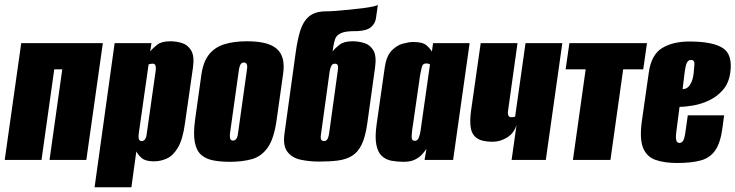

<svg xmlns="http://www.w3.org/2000/svg" viewBox="-30 -678 3118 814"><path d="M-10 0 60 -495H406L336 0H180L234 -384H200L146 0Z M371 116 456 -495H612L607 -460Q618 -474 636.5 -488.5Q655 -503 692 -503Q717 -503 741.5 -495.5Q766 -488 780.5 -464Q795 -440 788 -391L754 -154Q745 -88 725 -53.5Q705 -19 678.5 -6.5Q652 6 622 6Q588 6 572 -7Q556 -20 548 -36L527 116ZM571 -80Q576 -80 580 -82.5Q584 -85 587.5 -92Q591 -99 592 -110L630 -378Q631 -387 630.5 -392.5Q630 -398 628.5 -401.5Q627 -405 624 -406.5Q621 -408 617 -408Q614 -408 611 -407.5Q608 -407 605.5 -406.5Q603 -406 601.5 -405.5Q600 -405 600 -405L558 -110Q557 -99 558 -92Q559 -85 562.5 -82.5Q566 -80 571 -80Z M945 8Q905 8 874 2Q843 -4 823 -21.5Q803 -39 796 -74.5Q789 -110 797 -170L824 -363Q832 -417 856.5 -447.5Q881 -478 921.5 -490.5Q962 -503 1017 -503Q1059 -503 1090 -496Q1121 -489 1141 -473Q1161 -457 1168.5 -430Q1176 -403 1170 -363L1143 -171Q1132 -91 1105.5 -53Q1079 -15 1038.5 -3.5Q998 8 945 8ZM958 -82Q963 -82 967 -84.5Q971 -87 974.5 -94Q978 -101 979 -112L1017 -383Q1019 -395 1017.5 -401.5Q1016 -408 1012.5 -410.5Q1009 -413 1004 -413Q999 -413 995 -410.5Q991 -408 988 -401.5Q985 -395 983 -383L945 -112Q944 -101 945 -94Q946 -87 949.5 -84.5Q953 -82 958 -82Z M1324 7Q1280 7 1244 -1Q1208 -9 1188.5 -34.5Q1169 -60 1176 -111L1224 -458Q1231 -509 1243 -548Q1255 -587 1280.5 -608.5Q1306 -630 1353 -630Q1369 -630 1395.5 -632Q1422 -634 1452 -637Q1482 -640 1509.5 -643.5Q1537 -647 1554 -651Q1571 -655 1572 -658Q1570 -644 1568 -629.5Q1566 -615 1564 -601Q1561 -579 1543.5 -563.5Q1526 -548 1484 -546H1474Q1433 -546 1414.5 -537Q1396 -528 1391 -513Q1386 -498 1383 -480L1380 -460Q1391 -474 1409.5 -488.5Q1428 -503 1465 -503Q1490 -503 1514.5 -495.5Q1539 -488 1553 -464.5Q1567 -441 1560 -391L1527 -154Q1519 -97 1503 -64.5Q1487 -32 1462 -17Q1437 -2 1403 2.5Q1369 7 1324 7ZM1343 -80Q1349 -80 1353 -82.5Q1357 -85 1360 -92Q1363 -99 1365 -110L1402 -378Q1404 -390 1403 -396.5Q1402 -403 1399 -405.5Q1396 -408 1390 -408Q1386 -408 1382.5 -406.5Q1379 -405 1376.5 -401.5Q1374 -398 1372 -392.5Q1370 -387 1368 -378L1331 -110Q1329 -99 1330 -92Q1331 -85 1334.5 -82.5Q1338 -80 1343 -80Z M1681 8Q1654 8 1630 3.5Q1606 -1 1589 -16.5Q1572 -32 1565.5 -64.5Q1559 -97 1567 -153L1601 -391Q1608 -440 1630 -463Q1652 -486 1678 -493Q1704 -500 1722 -500Q1762 -500 1778 -486Q1794 -472 1801 -459L1806 -495H1961L1891 0H1770L1778 -47Q1770 -35 1758.5 -22.5Q1747 -10 1728.5 -1Q1710 8 1681 8ZM1729 -81Q1735 -81 1739 -84.5Q1743 -88 1745.5 -94.5Q1748 -101 1750 -108.5Q1752 -116 1753 -123.5Q1754 -131 1755 -138L1793 -405Q1791 -406 1789 -407Q1787 -408 1784 -408.5Q1781 -409 1777 -409Q1769 -409 1764.5 -405Q1760 -401 1757.5 -390.5Q1755 -380 1751 -359L1717 -123Q1716 -112 1715.5 -104Q1715 -96 1716 -91Q1717 -86 1720 -83.5Q1723 -81 1729 -81Z M2139 0 2160 -149Q2150 -114 2120.5 -95.5Q2091 -77 2059 -77Q2015 -77 1993 -91.5Q1971 -106 1966 -135.5Q1961 -165 1967 -208L2008 -495H2164L2124 -209Q2122 -195 2125.5 -188Q2129 -181 2137 -181Q2141 -181 2146 -181.5Q2151 -182 2154 -184L2198 -495H2354L2284 0Z M2399 0 2453 -384H2368L2384 -495H2713L2697 -384H2612L2558 0Z M2840 13Q2787 13 2749.5 0Q2712 -13 2696.5 -51Q2681 -89 2691 -163L2721 -373Q2732 -447 2777.5 -474.5Q2823 -502 2893 -502Q2991 -502 3034 -474.5Q3077 -447 3066 -370Q3060 -326 3035.5 -297.5Q3011 -269 2977.5 -253Q2944 -237 2910 -231Q2876 -225 2851 -225L2837 -117Q2834 -92 2837.5 -82Q2841 -72 2851 -72Q2859 -72 2865 -79.5Q2871 -87 2875 -112L2886 -189H3040L3033 -137Q3025 -74 3003 -41.5Q2981 -9 2941.5 2Q2902 13 2840 13ZM2864 -300Q2868 -300 2874.5 -301.5Q2881 -303 2888 -309.5Q2895 -316 2901.5 -330Q2908 -344 2911 -369Q2913 -386 2914 -405Q2915 -424 2900 -424Q2889 -424 2882.5 -413Q2876 -402 2871 -358Z"/></svg>

Font: Alumni Sans Black
Style: Italic
Weight: 900
Italic angle: -8°
Version: Version 1.016